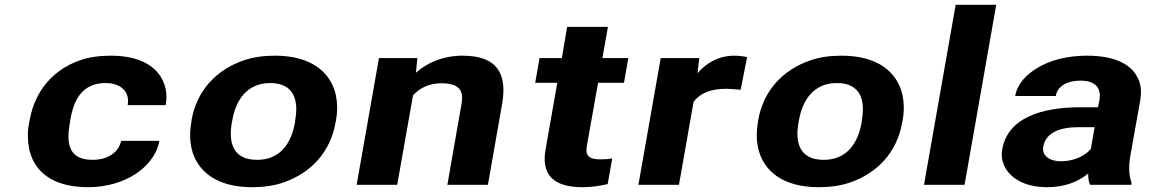

<svg xmlns="http://www.w3.org/2000/svg" viewBox="-20 -770 4790 800"><path d="M271 -257 273 -271C287 -353 322 -424 420 -424C485 -424 522 -386 512 -332H670C676 -363 674 -392 665 -418C640 -491 566 -538 442 -538C393 -538 350 -532 311 -518C202 -479 126 -393 104 -271L101 -257C94 -220 95 -184 101 -152C120 -57 197 10 347 10C425 10 494 -12 543 -44C590 -74 633 -122 644 -183H485C473 -133 428 -104 365 -104C265 -104 256 -174 271 -257Z M778 -269 777 -259C770 -220 771 -185 778 -152C800 -58 880 10 1030 10C1078 10 1122 4 1162 -10C1274 -49 1356 -134 1378 -259L1380 -269C1387 -308 1386 -343 1379 -376C1357 -470 1276 -538 1126 -538C1078 -538 1034 -532 994 -518C882 -479 800 -394 778 -269ZM1210 -269 1209 -259C1194 -176 1150 -104 1051 -104C951 -104 931 -175 946 -259L948 -269C962 -351 1008 -424 1106 -424C1205 -424 1225 -352 1210 -269Z M1818 -423C1889 -423 1914 -397 1903 -337L1844 0H2013L2072 -336C2094 -460 2054 -538 1908 -538C1825 -538 1759 -508 1713 -467L1719 -528H1559L1466 0H1635L1701 -373C1727 -401 1765 -423 1818 -423Z M2407 10C2448 10 2480 4 2512 -3L2531 -110C2516 -107 2499 -106 2480 -106C2434 -106 2418 -122 2425 -161L2472 -425H2580L2598 -528H2490L2513 -658H2343L2321 -528H2228L2210 -425H2302L2253 -146C2235 -43 2285 10 2407 10Z M3041 -538C2971 -538 2921 -505 2886 -465L2894 -528H2733L2640 0H2809L2870 -346C2898 -382 2940 -400 3006 -400C3025 -400 3049 -397 3066 -396L3093 -532C3081 -535 3057 -538 3041 -538Z M3139 -269 3138 -259C3131 -220 3132 -185 3139 -152C3161 -58 3241 10 3391 10C3439 10 3483 4 3523 -10C3635 -49 3717 -134 3739 -259L3741 -269C3748 -308 3747 -343 3740 -376C3718 -470 3637 -538 3487 -538C3439 -538 3395 -532 3355 -518C3243 -479 3161 -394 3139 -269ZM3571 -269 3570 -259C3555 -176 3511 -104 3412 -104C3312 -104 3292 -175 3307 -259L3309 -269C3323 -351 3369 -424 3467 -424C3566 -424 3586 -352 3571 -269Z M3999 0 4131 -750H3962L3830 0Z M4691 -128 4731 -352C4736 -383 4735 -410 4726 -433C4701 -501 4627 -538 4509 -538C4426 -538 4356 -519 4304 -488C4260 -462 4219 -423 4210 -370H4379C4386 -412 4428 -434 4481 -434C4544 -434 4570 -404 4561 -353L4555 -323H4480C4320 -323 4179 -279 4156 -148C4152 -125 4154 -104 4162 -85C4184 -30 4246 10 4344 10C4418 10 4474 -14 4514 -47C4514 -28 4516 -13 4522 0H4694L4695 -8C4683 -41 4682 -79 4691 -128ZM4327 -159C4337 -218 4398 -240 4471 -240H4541L4525 -149C4500 -120 4454 -98 4400 -98C4353 -98 4320 -122 4327 -159Z"/></svg>

Font: Asimov
Style: XWidIt
Weight: 500
Designer: Google
Version: Version 2.000980; 2014